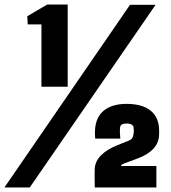

<svg xmlns="http://www.w3.org/2000/svg" viewBox="-106 -821 748 841"><path d="M75.5 -441V-714H15.5L13.5 -750L100.5 -801H190.5V-441ZM-86.5 0 463.5 -800H575.5L24.5 0ZM309 0Q308.5 -41.5 308.5 -56.2Q308.5 -71 309 -82Q310.5 -114.5 336.8 -140.8Q363 -167 408 -185L453 -203Q469 -209 473.2 -216Q477.5 -223 479 -234Q480.5 -244.5 480.2 -249.8Q480 -255 479 -263Q478.5 -270 471.2 -275Q464 -280 449 -280Q421.5 -280 420 -263Q418.5 -251 419.5 -234.8Q420.5 -218.5 421 -214H311Q310.5 -221.5 310 -230Q309.5 -238.5 310 -249Q313 -308.5 349.5 -337.2Q386 -366 448 -366Q518 -366 554.5 -335.8Q591 -305.5 591 -249Q591 -246.5 591 -244.2Q591 -242 591 -239.8Q591 -237.5 591 -235Q591 -197 566.5 -170.2Q542 -143.5 497 -127L443 -107Q436.5 -105 430.2 -101.5Q424 -98 424 -95V-94H579V0Z"/></svg>

Font: Big Shoulders Text Thin Black
Style: Regular
Weight: 900
Version: Version 2.002